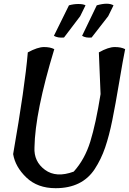

<svg xmlns="http://www.w3.org/2000/svg" viewBox="-20 -988 677 1008"><path d="M411 -800 488 -960Q547 -977 576 -960L548 -903L461 -791Q430 -788 411 -800ZM429 -960 401 -903 316 -791Q283 -788 263 -800L342 -960Q366 -967 391.5 -967Q417 -967 429 -960ZM272 0Q177 0 118.5 -56Q60 -112 49 -179Q111 -534 126 -713Q178 -741 211 -741Q244 -741 265 -730Q164 -398 161 -214Q157 -140 216 -96.5Q275 -53 367 -87Q425 -151 454 -244.5Q483 -338 508 -494L499 -713Q549 -741 582.5 -741Q616 -741 637 -730Q626 -677 606 -557.5Q586 -438 569.5 -356.5Q553 -275 532 -213.5Q511 -152 477 -100Q411 0 272 0Z"/></svg>

Font: Tillana Medium
Style: Regular
Weight: 500
Designer: Lipi Raval (Devanagari, Latin), Jonny Pinhorn (Latin)
Foundry: Indian Type Foundry
Version: Version 2.003;PS 1.0;hotconv 1.0.79;makeotf.lib2.5.61930; tt